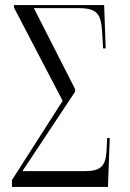

<svg xmlns="http://www.w3.org/2000/svg" viewBox="-20 -734 510 754"><path d="M27 0H404L411 -192H401L398 -137C394 -83 376 -62 315 -62H68L275 -374V-384L113 -702H289C360 -702 377 -680 381 -609L385 -544H395L389 -714H35V-704L226 -338L27 -27Z"/></svg>

Font: Noto Serif Display ExtraCondensed Light
Style: Regular
Weight: 300
Width: 2
Designer: Monotype Design Team
Foundry: Monotype Imaging Inc.
Version: Version 2.009